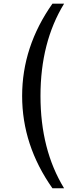

<svg xmlns="http://www.w3.org/2000/svg" viewBox="-20 -879 434 1021"><path d="M258.8 -859.4H320.8Q195.3 -654.3 195.3 -368.7Q195.3 -83 320.8 122.1H258.8Q97.7 -106.4 97.7 -368.7Q97.7 -630.9 258.8 -859.4Z"/></svg>

Font: Classica
Style: Book
Weight: 400
Designer: Wojciech Kalinowski "wmk69" (wmk69@o2.pl)
Foundry: Wojciech Kalinowski "wmk69" (wmk69@o2.pl)
Version: Version 2.1.1; 2021-05-14